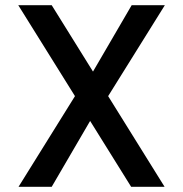

<svg xmlns="http://www.w3.org/2000/svg" viewBox="-20 -715 700 735"><path d="M611 -695C611 -695 484 -695 484 -695C484 -695 336 -441 336 -441C336 -441 178 -695 178 -695C178 -695 50 -695 50 -695C50 -695 267 -347 267 -347C267 -347 51 0 51 0C51 0 178 0 178 0C178 0 325 -252 325 -252C325 -252 482 0 482 0C482 0 610 0 610 0C610 0 394 -347 394 -347C394 -347 611 -695 611 -695Z"/></svg>

Font: Girnar Poppins
Style: Medium
Weight: 500
Designer: Ninad Kale (Devanagari), Jonny Pinhorn (Latin)
Foundry: Indian Type Foundry
Version: ""